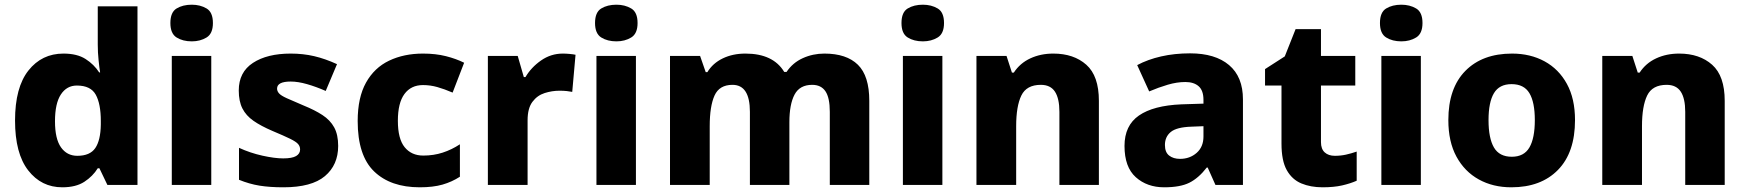

<svg xmlns="http://www.w3.org/2000/svg" viewBox="-20 -787 7429 817"><path d="M245 10Q156 10 100 -62Q44 -134 44 -274Q44 -415 101 -487Q158 -559 250 -559Q308 -559 344 -536Q380 -513 402 -479H406Q403 -497 399.5 -530.5Q396 -564 396 -597V-760H565V0H437L403 -71H396Q375 -37 339 -13.5Q303 10 245 10ZM309 -124Q363 -124 385.5 -157Q408 -190 409 -257V-272Q409 -345 387.5 -384Q366 -423 307 -423Q264 -423 239 -385Q214 -347 214 -271Q214 -196 239.5 -160Q265 -124 309 -124Z M796 -767Q832 -767 859 -751Q886 -735 886 -689Q886 -644 859 -627.5Q832 -611 796 -611Q758 -611 731.5 -627.5Q705 -644 705 -689Q705 -735 731.5 -751Q758 -767 796 -767ZM879 -549V0H711V-549Z M1419 -166Q1419 -85 1362.5 -37.5Q1306 10 1186 10Q1128 10 1084.5 3Q1041 -4 997 -22V-158Q1045 -136 1097 -124.5Q1149 -113 1185 -113Q1223 -113 1240 -123Q1257 -133 1257 -151Q1257 -164 1248.5 -174Q1240 -184 1214.5 -196.5Q1189 -209 1139 -230Q1090 -251 1058.5 -273Q1027 -295 1011.5 -325.5Q996 -356 996 -402Q996 -480 1056.5 -519.5Q1117 -559 1217 -559Q1270 -559 1317 -548Q1364 -537 1414 -514L1366 -400Q1325 -418 1286.5 -429Q1248 -440 1217 -440Q1159 -440 1159 -410Q1159 -399 1167.5 -389.5Q1176 -380 1200.5 -369Q1225 -358 1272 -338Q1319 -319 1352 -297.5Q1385 -276 1402 -245Q1419 -214 1419 -166Z M1766 10Q1642 10 1572 -57.5Q1502 -125 1502 -272Q1502 -372 1537.5 -435.5Q1573 -499 1636 -529Q1699 -559 1780 -559Q1834 -559 1877.5 -548Q1921 -537 1955 -520L1906 -393Q1871 -408 1841 -416.5Q1811 -425 1780 -425Q1729 -425 1701 -387Q1673 -349 1673 -273Q1673 -196 1702 -160.5Q1731 -125 1781 -125Q1825 -125 1863.5 -137.5Q1902 -150 1937 -173V-35Q1903 -13 1863 -1.5Q1823 10 1766 10Z M2375 -559Q2388 -559 2404 -557.5Q2420 -556 2429 -554L2415 -396Q2406 -398 2392 -399.5Q2378 -401 2361 -401Q2329 -401 2297.5 -391Q2266 -381 2245.5 -353.5Q2225 -326 2225 -275V0H2056V-549H2183L2209 -459H2216Q2240 -500 2282 -529.5Q2324 -559 2375 -559Z M2603 -767Q2639 -767 2666 -751Q2693 -735 2693 -689Q2693 -644 2666 -627.5Q2639 -611 2603 -611Q2565 -611 2538.5 -627.5Q2512 -644 2512 -689Q2512 -735 2538.5 -751Q2565 -767 2603 -767ZM2686 -549V0H2518V-549Z M3488 -559Q3582 -559 3630.5 -511.5Q3679 -464 3679 -358V0H3511V-311Q3511 -371 3492.5 -398.5Q3474 -426 3436 -426Q3383 -426 3361 -384.5Q3339 -343 3339 -267V0H3171V-311Q3171 -426 3097 -426Q3041 -426 3020.5 -380.5Q3000 -335 3000 -250V0H2831V-549H2959L2983 -480H2990Q3013 -518 3055.5 -538.5Q3098 -559 3152 -559Q3270 -559 3317 -481H3327Q3353 -520 3396 -539.5Q3439 -559 3488 -559Z M3907 -767Q3943 -767 3970 -751Q3997 -735 3997 -689Q3997 -644 3970 -627.5Q3943 -611 3907 -611Q3869 -611 3842.5 -627.5Q3816 -644 3816 -689Q3816 -735 3842.5 -751Q3869 -767 3907 -767ZM3990 -549V0H3822V-549Z M4462 -559Q4549 -559 4602.5 -511.5Q4656 -464 4656 -358V0H4488V-311Q4488 -368 4469 -397Q4450 -426 4409 -426Q4348 -426 4326 -380.5Q4304 -335 4304 -250V0H4135V-549H4263L4286 -478H4294Q4320 -518 4364 -538.5Q4408 -559 4462 -559Z M5044 -560Q5151 -560 5210 -510Q5269 -460 5269 -364V0H5152L5119 -74H5115Q5080 -29 5041 -9.5Q5002 10 4934 10Q4861 10 4813 -33Q4765 -76 4765 -166Q4765 -253 4826.5 -295.5Q4888 -338 5007 -343L5101 -346V-362Q5101 -402 5080.5 -420Q5060 -438 5024 -438Q4988 -438 4949 -426.5Q4910 -415 4870 -398L4819 -510Q4864 -534 4921 -547Q4978 -560 5044 -560ZM5050 -248Q4987 -246 4962 -225.5Q4937 -205 4937 -170Q4937 -139 4955 -125Q4973 -111 5001 -111Q5043 -111 5072 -136.5Q5101 -162 5101 -206V-250Z M5660 -124Q5685 -124 5707.5 -129Q5730 -134 5753 -142V-18Q5726 -6 5691 2Q5656 10 5608 10Q5557 10 5517.5 -6.5Q5478 -23 5455.5 -63Q5433 -103 5433 -176V-423H5363V-493L5447 -547L5493 -663H5601V-549H5747V-423H5601V-182Q5601 -153 5617 -138.5Q5633 -124 5660 -124Z M5943 -767Q5979 -767 6006 -751Q6033 -735 6033 -689Q6033 -644 6006 -627.5Q5979 -611 5943 -611Q5905 -611 5878.5 -627.5Q5852 -644 5852 -689Q5852 -735 5878.5 -751Q5905 -767 5943 -767ZM6026 -549V0H5858V-549Z M6682 -276Q6682 -138 6609.5 -64Q6537 10 6411 10Q6333 10 6272.5 -23.5Q6212 -57 6177.5 -120.5Q6143 -184 6143 -276Q6143 -412 6215.5 -485.5Q6288 -559 6414 -559Q6492 -559 6552.5 -526Q6613 -493 6647.5 -430Q6682 -367 6682 -276ZM6314 -276Q6314 -199 6337 -159.5Q6360 -120 6413 -120Q6465 -120 6488 -159.5Q6511 -199 6511 -276Q6511 -352 6488 -390.5Q6465 -429 6412 -429Q6360 -429 6337 -390.5Q6314 -352 6314 -276Z M7125 -559Q7212 -559 7265.5 -511.5Q7319 -464 7319 -358V0H7151V-311Q7151 -368 7132 -397Q7113 -426 7072 -426Q7011 -426 6989 -380.5Q6967 -335 6967 -250V0H6798V-549H6926L6949 -478H6957Q6983 -518 7027 -538.5Q7071 -559 7125 -559Z"/></svg>

Font: Noto Sans Sinhala UI ExtraBold
Style: Regular
Weight: 800
Designer: Jelle Bosma - Monotype Design Team
Foundry: Monotype Imaging Inc.
Version: Version 2.006; ttfautohint (v1.8.4.7-5d5b)